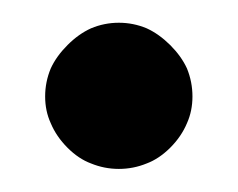

<svg xmlns="http://www.w3.org/2000/svg" viewBox="-20 -141 208 168"><path d="M19.5 -56.6Q19.5 -43.9 24.4 -33.2Q29.3 -21.5 39.1 -11.7Q48.8 -2 59.6 2Q71.3 6.8 84 6.8Q84 6.8 84 6.8Q84 6.8 84 6.8Q96.7 6.8 108.4 2Q119.1 -2 128.9 -11.7Q138.7 -21.5 143.6 -33.2Q148.4 -43.9 148.4 -56.6Q148.4 -56.6 148.4 -56.6Q148.4 -56.6 148.4 -56.6Q148.4 -69.3 143.6 -81.1Q138.7 -91.8 128.9 -101.6Q119.1 -111.3 108.4 -116.2Q96.7 -121.1 84 -121.1Q84 -121.1 84 -121.1Q84 -121.1 84 -121.1Q71.3 -121.1 59.6 -116.2Q48.8 -111.3 39.1 -101.6Q29.3 -91.8 24.4 -81.1Q19.5 -69.3 19.5 -56.6Q19.5 -56.6 19.5 -56.6Q19.5 -56.6 19.5 -56.6Z"/></svg>

Font: Franchise Goodkids
Style: Regular
Weight: 500
Designer: ""
Version: ""